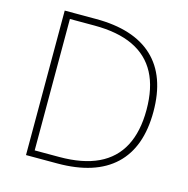

<svg xmlns="http://www.w3.org/2000/svg" viewBox="-107 -833 919 937"><g transform="rotate(15 352.5 -365.0)"><path d="M106 0V-730H264Q455 -730 553.5 -637.5Q652 -545 652 -365Q652 -185 553.5 -92.5Q455 0 264 0ZM265 -33Q383 -33 461 -70Q539 -107 578 -181Q617 -255 617 -365Q617 -476 578 -549.5Q539 -623 461 -660Q383 -697 265 -697H141V-33Z"/></g></svg>

Font: M PLUS 1 Thin ExtraLight
Style: Regular
Weight: 250
Version: Version 1.001